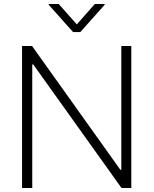

<svg xmlns="http://www.w3.org/2000/svg" viewBox="-20 -936 765 956"><path d="M633.8 0H585L145.5 -615.2H140.6V0H89.8V-707H139.6L579.1 -90.8H584V-707H633.8ZM362.3 -814.5 452.1 -916H501V-912.1L379.9 -776.4H343.8L222.7 -912.1V-916H272.5Z"/></svg>

Font: Pretendard ExtraLight
Style: Regular
Weight: 200
Designer: Base glyphs from Inter by Rasmus Andersson; Hangeul glyphs from Noto Sans CJK(Source Han Sans) by Jang Soo-young and Kan
Foundry: Kil Hyung-jin
Version: Version 1.309